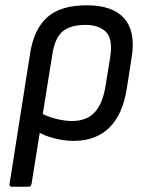

<svg xmlns="http://www.w3.org/2000/svg" viewBox="-20 -520 560 725"><path d="M24 185Q20 185 17.5 182Q15 179 16 175L94 -320Q108 -409 158 -454.5Q208 -500 308 -500Q406 -500 449.5 -450Q493 -400 477 -302L459 -187Q444 -89 393.5 -38.5Q343 12 257 12Q222 12 182 1.5Q142 -9 120 -25L128 -97Q154 -81 189 -72Q224 -63 252 -63Q308 -63 338.5 -97Q369 -131 379 -199L396 -303Q407 -371 381 -398.5Q355 -426 302 -426Q248 -426 218 -402.5Q188 -379 178 -317L99 175Q97 185 88 185Z"/></svg>

Font: Sofia Sans Hairline
Style: Italic
Weight: 1
Italic angle: -9°
Designer: Botio Nikoltchev, Ani Petrova
Foundry: lettersoup
Version: Version 4.102